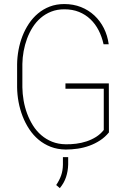

<svg xmlns="http://www.w3.org/2000/svg" viewBox="-20 -741 640 964"><path d="M526.9 -76.2Q507.3 -52.2 482.2 -35.9Q457 -19.5 428.7 -9.3Q400.4 1 370.1 5.4Q339.8 9.8 310.1 9.8Q268.6 9.3 234.6 -3.9Q200.7 -17.1 173.8 -39.6Q147 -62 127 -92.3Q106.9 -122.6 93.5 -157.2Q80.1 -191.9 73.2 -229Q66.4 -266.1 65.9 -302.7V-418.9Q66.4 -454.1 73 -490Q79.6 -525.9 92.5 -559.3Q105.5 -592.8 125 -622.1Q144.5 -651.4 170.7 -673.3Q196.8 -695.3 229.7 -708Q262.7 -720.7 302.7 -720.7Q348.1 -720.7 386.5 -705.6Q424.8 -690.4 453.9 -663.3Q482.9 -636.2 501.5 -599.4Q520 -562.5 525.9 -518.6H500Q491.7 -556.6 475.1 -588.9Q458.5 -621.1 433.8 -644.5Q409.2 -668 376.5 -681.2Q343.8 -694.3 302.7 -694.3Q266.6 -694.3 237.1 -682.6Q207.5 -670.9 184.3 -650.9Q161.1 -630.9 144 -604Q127 -577.1 115.7 -546.6Q104.5 -516.1 98.6 -483.6Q92.8 -451.2 92.3 -419.9V-302.7Q92.8 -270 98.6 -236.1Q104.5 -202.1 116.2 -170.7Q127.9 -139.2 145.5 -111.1Q163.1 -83 187.3 -62.3Q211.4 -41.5 241.9 -29.3Q272.5 -17.1 310.1 -16.6Q335.4 -16.1 362.3 -19.5Q389.2 -22.9 414.6 -31.2Q439.9 -39.6 462.2 -53.5Q484.4 -67.4 501 -88.4V-295.4H308.6V-322.3H526.4ZM322.3 85.4Q321.3 119.1 311.5 148.4Q301.8 177.7 280.3 203.6L262.2 188Q278.3 164.1 286.9 139.9Q295.4 115.7 295.9 86.4V47.9H322.3Z"/></svg>

Font: Roboto Mono Thin
Style: Regular
Weight: 250
Designer: Google
Version: Version 2.000985; 2015; ttfautohint (v1.3)